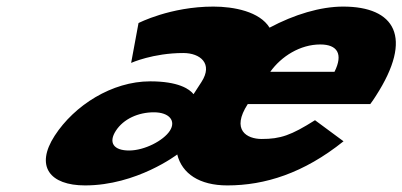

<svg xmlns="http://www.w3.org/2000/svg" viewBox="-20 -548 1222 583"><path d="M378.2 -357C378.2 -357 444.7 -387 536.7 -387C587.7 -387 627.9 -355 591.7 -299L567.7 -262C555.1 -278 521 -301 436 -301C320 -301 205.7 -228 146.1 -136C85.8 -43 131.3 15 238.3 15C395.3 15 518.2 -79 518.2 -79C532.6 -21 585.3 15 670.3 15C784.3 15 902.2 -22 1023.1 -119L936.5 -183C863.7 -137 831.6 -126 774.6 -126C729.6 -126 681.1 -153 732.3 -232H1104.3C1109.2 -238 1116.3 -249 1120.8 -256C1237.4 -436 1178 -528 1022 -528C953 -528 873.5 -504 798.5 -464C768.3 -513 690 -528 628 -528C497 -528 400.6 -478 400.6 -478ZM800.7 -330C834.2 -377 891.5 -413 952.5 -413C1004.5 -413 1022.7 -384 995.7 -330ZM331.8 -151C355.1 -187 400.1 -207 447.1 -207C494.1 -207 515.2 -181 495.8 -151C476.4 -121 418.9 -91 371.9 -91C324.9 -91 308.5 -115 331.8 -151Z"/></svg>

Font: Hussar
Style: BdWodka
Weight: 700
Foundry: Cannot Into Space Fonts
Version: Version 2.00